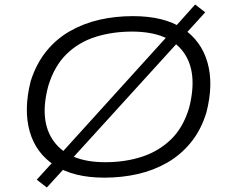

<svg xmlns="http://www.w3.org/2000/svg" viewBox="-20 -785 1025 857"><path d="M446 8Q309 8 224.5 -46.5Q140 -101 112.5 -198.5Q85 -296 117 -423Q142 -501 187 -556.5Q232 -612 293 -646.5Q354 -681 424.5 -697Q495 -713 573 -713Q712 -713 795 -658.5Q878 -604 906 -506.5Q934 -409 901 -282Q877 -204 831.5 -148.5Q786 -93 725.5 -58.5Q665 -24 594 -8Q523 8 446 8ZM450 -61Q538 -61 612.5 -85Q687 -109 742 -161.5Q797 -214 824 -303Q865 -463 798 -553.5Q731 -644 569 -644Q482 -644 407 -620.5Q332 -597 277.5 -544Q223 -491 196 -403Q153 -245 221 -153Q289 -61 450 -61ZM189 52 144 17 226 -73 258 -106 740 -638 767 -671 851 -765 896 -730 814 -640 783 -606 300 -75 274 -41Z"/></svg>

Font: Nunito Sans 7pt Expanded Light
Style: Italic
Weight: 300
Width: 7
Italic angle: -9°
Designer: Vernon Adams
Foundry: Vernon Adams
Version: Version 3.101;gftools[0.9.27]